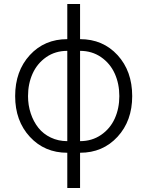

<svg xmlns="http://www.w3.org/2000/svg" viewBox="-20 -747 731 953"><path d="M314 186V11.2Q201.2 11.2 128.2 -67.9Q55.2 -147 55.2 -270Q55.2 -394 127.9 -473.4Q200.7 -552.7 314 -552.7V-727.1H377.4V-552.7Q490.7 -552.7 563.5 -473.4Q636.2 -394 636.2 -270Q636.2 -147 563.2 -67.9Q490.2 11.2 377.4 11.2V186ZM314 -46.4V-494.6Q254.4 -494.6 209.5 -463.4Q164.6 -432.1 141.8 -381.6Q119.1 -331.1 119.1 -270Q119.1 -224.6 132.6 -184.1Q146 -143.6 170.4 -112.8Q194.8 -82 232.2 -64.2Q269.5 -46.4 314 -46.4ZM377.4 -46.4Q436.5 -46.4 481.7 -77.4Q526.9 -108.4 549.6 -158.7Q572.3 -209 572.3 -270Q572.3 -331.1 549.6 -381.6Q526.9 -432.1 481.7 -463.4Q436.5 -494.6 377.4 -494.6Z"/></svg>

Font: Interop Light
Style: Regular
Weight: 300
Designer: Rasmus Andersson, Google, Jang Haemin
Foundry: jhaemin
Version: Version 1.007